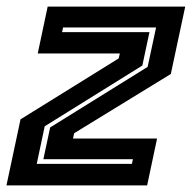

<svg xmlns="http://www.w3.org/2000/svg" viewBox="-22 -560 580 580"><path d="M89 -65H376.5L379.5 -79H109L129.5 -175L424 -358L449.5 -477H168.5L165.5 -463H429.5L408 -362L113 -178.5ZM-2.5 0 40 -199.5 336.5 -383.5 340 -398.5H92L122 -540H537.5L494 -336.5L202 -157.5L198.5 -141.5H452.5L422.5 0Z"/></svg>

Font: Tourney
Style: Bold Italic
Weight: 700
Italic angle: -12°
Version: Version 1.015